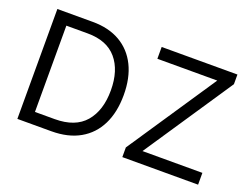

<svg xmlns="http://www.w3.org/2000/svg" viewBox="-109 -961 1563 1194"><g transform="rotate(20 672.0 -363.5)"><path d="M312.5 0H88.1V-727.3H322.4Q428.3 -727.3 503.6 -683.8Q578.8 -640.3 619 -559.1Q659.1 -478 659.1 -365.1Q659.1 -251.4 618.6 -169.6Q578.1 -87.7 500.7 -43.9Q423.3 0 312.5 0ZM176.1 -78.1H306.8Q442.1 -78.1 508 -155Q573.9 -231.9 573.9 -365.1Q573.9 -497.2 509.2 -573.2Q444.6 -649.1 316.8 -649.1H176.1ZM782.7 0V-63.9L1174.7 -649.1H778.4V-727.3H1279.8V-663.4L887.8 -78.1H1284.1V0Z"/></g></svg>

Font: Inter Alia
Style: Regular
Weight: 400
Designer: Rasmus Andersson (Latin, Greek, Cyrillic etc.) and Evan from Shavian.info (Shavian, old style figures)
Foundry: Shavian.info
Version: Version 0.001;git-37ab20767